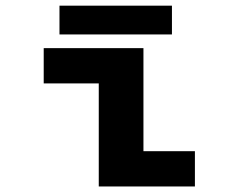

<svg xmlns="http://www.w3.org/2000/svg" viewBox="-20 -674 890 694"><path d="M195 -653.5H601.5V-549.5H195ZM498.5 -127.5H684.5V0H337V-372.5H138V-500H498.5Z"/></svg>

Font: League Mono Wide
Style: Bold
Weight: 700
Width: 8
Designer: Tyler Finck
Foundry: The League of Moveable Type / Tyler Finck
Version: Version 2.210